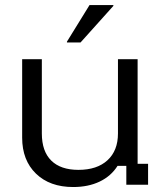

<svg xmlns="http://www.w3.org/2000/svg" viewBox="-20 -736 657 765"><path d="M271.7 9.2Q178.3 9.2 123.3 -44.2Q68.3 -97.5 68.3 -187.5V-500H146.7V-204.2Q146.7 -133.3 184.2 -96.2Q221.7 -59.2 292.5 -59.2Q366.7 -59.2 408.3 -97.5Q450 -135.8 450 -204.2V-500H528.3V-83.3H570V0H483.3V-75H448.3Q422.5 -34.2 377.1 -12.5Q331.7 9.2 271.7 9.2ZM246.7 -566.7V-570L336.7 -715.8H431.7V-712.5L300.8 -566.7Z"/></svg>

Font: Funnel Display Light
Style: Regular
Weight: 300
Designer: NORD ID, Kristian Moeller
Foundry: Dicotype
Version: Version 1.000